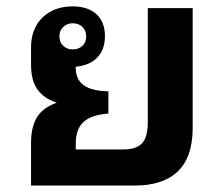

<svg xmlns="http://www.w3.org/2000/svg" viewBox="-20 -575 692 595"><path d="M76.2 0V-131.8Q76.2 -182.1 94.7 -211.9Q113.3 -241.7 155.8 -256.8Q116.7 -269.5 96.4 -297.1Q76.2 -324.7 76.2 -375V-428.2Q76.2 -486.3 111.8 -520.8Q147.5 -555.2 205.1 -555.2Q252.4 -555.2 278.8 -531Q305.2 -506.8 305.2 -462.9Q305.2 -421.9 282 -397.2Q258.8 -372.6 214.8 -368.2V-363.8Q214.8 -328.6 239.5 -310.8Q264.2 -293 315.9 -292V-223.1Q262.2 -218.8 238.5 -196.8Q214.8 -174.8 214.8 -129.9V-111.8H360.8Q402.8 -111.8 420.4 -131.1Q438 -150.4 438 -196.8V-549.8H577.1V-178.2Q577.1 -88.9 531.5 -44.4Q485.8 0 397.9 0ZM247.1 -461.9Q247.1 -480.5 235.4 -491.7Q223.6 -502.9 205.1 -502.9Q188 -502.9 176 -491.7Q164.1 -480.5 164.1 -461.9Q164.1 -443.8 176 -432.9Q188 -421.9 205.1 -421.9Q223.6 -421.9 235.4 -432.9Q247.1 -443.8 247.1 -461.9Z"/></svg>

Font: Droid Sans Thai
Style: Bold
Weight: 700
Designer: Steve Matteson
Foundry: Ascender Corporation
Version: Version 1.00